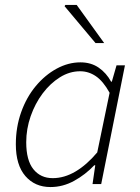

<svg xmlns="http://www.w3.org/2000/svg" viewBox="-20 -744 567 776"><path d="M184 12Q121 12 82.5 -32.5Q44 -77 44 -161Q44 -230 65.5 -290.5Q87 -351 124.5 -396Q162 -441 209 -466.5Q256 -492 305 -492Q348 -492 379 -470.5Q410 -449 429 -414H432L451 -480H485L389 0H354L365 -76H361Q325 -38 279.5 -13Q234 12 184 12ZM193 -24Q240 -24 285.5 -51Q331 -78 373 -128L423 -369Q397 -416 367.5 -436Q338 -456 304 -456Q261 -456 222 -431.5Q183 -407 152.5 -366.5Q122 -326 104 -274.5Q86 -223 86 -169Q86 -96 115 -60Q144 -24 193 -24ZM366 -570 241 -719 244 -724H290L401 -570Z"/></svg>

Font: Source Sans 3 ExtraLight Light
Style: Italic
Weight: 300
Italic angle: -11°
Version: Version 3.052;hotconv 1.1.0;makeotfexe 2.6.0